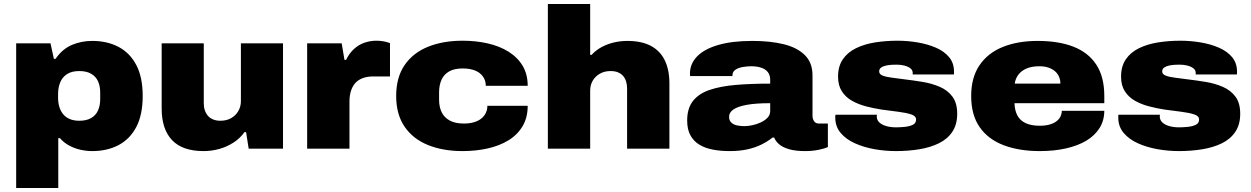

<svg xmlns="http://www.w3.org/2000/svg" viewBox="-20 -745 6268 962"><path d="M61 197V-528H233L250 -450H258Q293 -500 340.5 -520Q388 -540 442 -540Q517 -540 574 -510Q631 -480 663 -419Q695 -358 695 -264Q695 -170 663 -109Q631 -48 574 -18Q517 12 442 12Q414 12 384 5.5Q354 -1 327 -15.5Q300 -30 280 -53H272V197ZM377 -140Q414 -140 437.5 -154Q461 -168 471.5 -192.5Q482 -217 482 -247V-282Q482 -313 471.5 -337Q461 -361 437.5 -375Q414 -389 377 -389Q339 -389 315.5 -373.5Q292 -358 281.5 -332Q271 -306 271 -274V-255Q271 -231 277 -210.5Q283 -190 295.5 -174Q308 -158 328.5 -149Q349 -140 377 -140Z M1000 12Q894 12 842 -43Q790 -98 790 -201V-528H1001V-227Q1001 -208 1006.5 -192Q1012 -176 1022 -164.5Q1032 -153 1048 -146.5Q1064 -140 1084 -140Q1115 -140 1138 -153Q1161 -166 1174 -188.5Q1187 -211 1187 -238V-528H1398V0H1226L1213 -83H1205Q1182 -51 1149 -30Q1116 -9 1078 1.5Q1040 12 1000 12Z M1519 0V-528H1692L1706 -445H1714Q1730 -478 1753.5 -499.5Q1777 -521 1806 -531Q1835 -541 1866 -541Q1887 -541 1904 -537.5Q1921 -534 1934 -529V-362H1850Q1819 -362 1796 -353Q1773 -344 1759 -327.5Q1745 -311 1738 -288Q1731 -265 1731 -237V0Z M2298 12Q2199 12 2124 -18.5Q2049 -49 2007 -110.5Q1965 -172 1965 -264Q1965 -357 2007 -418.5Q2049 -480 2124 -510.5Q2199 -541 2298 -541Q2365 -541 2424 -527.5Q2483 -514 2528 -486Q2573 -458 2598.5 -415.5Q2624 -373 2624 -315H2414Q2414 -342 2399.5 -362Q2385 -382 2359.5 -392Q2334 -402 2298 -402Q2256 -402 2230 -387Q2204 -372 2192 -345Q2180 -318 2180 -283V-245Q2180 -210 2192.5 -183.5Q2205 -157 2232.5 -141.5Q2260 -126 2305 -126Q2341 -126 2367.5 -137Q2394 -148 2408 -168.5Q2422 -189 2422 -215H2624Q2624 -156 2598.5 -113Q2573 -70 2528.5 -42.5Q2484 -15 2424.5 -1.5Q2365 12 2298 12Z M2725 0V-725H2937V-470H2944Q2966 -494 2995 -509.5Q3024 -525 3057 -532.5Q3090 -540 3123 -540Q3194 -540 3240.5 -515.5Q3287 -491 3310.5 -443.5Q3334 -396 3334 -327V0H3122V-302Q3122 -321 3117 -337Q3112 -353 3102 -364.5Q3092 -376 3076.5 -382.5Q3061 -389 3039 -389Q3009 -389 2986 -376Q2963 -363 2950 -341Q2937 -319 2937 -291V0Z M3636 12Q3590 12 3551 4.5Q3512 -3 3483.5 -20.5Q3455 -38 3439 -67.5Q3423 -97 3423 -141Q3423 -202 3452 -239Q3481 -276 3535.5 -294.5Q3590 -313 3666.5 -319.5Q3743 -326 3839 -326V-344Q3839 -369 3827 -384Q3815 -399 3793.5 -406Q3772 -413 3744 -413Q3725 -413 3703 -409.5Q3681 -406 3665.5 -396Q3650 -386 3650 -368V-364H3438Q3437 -368 3437 -370.5Q3437 -373 3437 -377Q3437 -425 3472.5 -462Q3508 -499 3578 -519.5Q3648 -540 3750 -540Q3839 -540 3906.5 -523.5Q3974 -507 4012.5 -469Q4051 -431 4051 -367V-165Q4051 -149 4059 -137.5Q4067 -126 4083 -126H4128V-8Q4113 -1 4082 5.5Q4051 12 4014 12Q3967 12 3935 3Q3903 -6 3884.5 -21.5Q3866 -37 3859 -56H3851Q3826 -36 3794.5 -20.5Q3763 -5 3724 3.5Q3685 12 3636 12ZM3710 -113Q3727 -113 3749 -117.5Q3771 -122 3791.5 -131.5Q3812 -141 3825.5 -155Q3839 -169 3839 -189V-228Q3766 -228 3720.5 -219.5Q3675 -211 3654 -196Q3633 -181 3633 -160Q3633 -141 3644.5 -130.5Q3656 -120 3673.5 -116.5Q3691 -113 3710 -113Z M4469 12Q4415 12 4361.5 2.5Q4308 -7 4263.5 -27Q4219 -47 4192 -79Q4165 -111 4165 -156Q4165 -159 4165 -162.5Q4165 -166 4166 -170H4374Q4373 -167 4373 -164Q4373 -161 4373 -159Q4374 -142 4387 -130.5Q4400 -119 4421.5 -113Q4443 -107 4469 -107Q4486 -107 4510 -109Q4534 -111 4552 -119Q4570 -127 4570 -146Q4570 -164 4545 -172Q4520 -180 4481 -185Q4442 -190 4397 -196Q4358 -202 4319.5 -212Q4281 -222 4249 -240Q4217 -258 4198 -287.5Q4179 -317 4179 -361Q4179 -413 4203 -448Q4227 -483 4269 -503.5Q4311 -524 4364.5 -532.5Q4418 -541 4477 -541Q4527 -541 4577.5 -532.5Q4628 -524 4669.5 -506Q4711 -488 4735.5 -458.5Q4760 -429 4760 -386Q4760 -383 4760 -378.5Q4760 -374 4759 -372H4553V-380Q4553 -394 4541 -403Q4529 -412 4511 -416.5Q4493 -421 4474 -421Q4466 -421 4451.5 -420.5Q4437 -420 4421.5 -417Q4406 -414 4395.5 -407Q4385 -400 4385 -387Q4385 -373 4403 -366Q4421 -359 4451 -355.5Q4481 -352 4516 -347Q4558 -342 4603.5 -334.5Q4649 -327 4688.5 -310Q4728 -293 4752 -261Q4776 -229 4776 -175Q4776 -121 4751.5 -84.5Q4727 -48 4684 -27Q4641 -6 4585.5 3Q4530 12 4469 12Z M5190 12Q5086 12 5008.5 -17.5Q4931 -47 4888.5 -108Q4846 -169 4846 -264Q4846 -357 4888 -418.5Q4930 -480 5005 -510Q5080 -540 5179 -540Q5284 -540 5358.5 -511Q5433 -482 5473 -421Q5513 -360 5513 -264V-228H5063Q5064 -192 5077.5 -166.5Q5091 -141 5119 -128Q5147 -115 5189 -115Q5218 -115 5239 -121Q5260 -127 5273.5 -137.5Q5287 -148 5293.5 -161.5Q5300 -175 5300 -190H5513Q5513 -142 5489.5 -104Q5466 -66 5423.5 -40.5Q5381 -15 5321.5 -1.5Q5262 12 5190 12ZM5064 -326H5293Q5293 -345 5286 -361Q5279 -377 5265.5 -388.5Q5252 -400 5232.5 -406.5Q5213 -413 5188 -413Q5150 -413 5124 -402Q5098 -391 5083 -371.5Q5068 -352 5064 -326Z M5887 12Q5833 12 5779.5 2.5Q5726 -7 5681.5 -27Q5637 -47 5610 -79Q5583 -111 5583 -156Q5583 -159 5583 -162.5Q5583 -166 5584 -170H5792Q5791 -167 5791 -164Q5791 -161 5791 -159Q5792 -142 5805 -130.5Q5818 -119 5839.5 -113Q5861 -107 5887 -107Q5904 -107 5928 -109Q5952 -111 5970 -119Q5988 -127 5988 -146Q5988 -164 5963 -172Q5938 -180 5899 -185Q5860 -190 5815 -196Q5776 -202 5737.5 -212Q5699 -222 5667 -240Q5635 -258 5616 -287.5Q5597 -317 5597 -361Q5597 -413 5621 -448Q5645 -483 5687 -503.5Q5729 -524 5782.5 -532.5Q5836 -541 5895 -541Q5945 -541 5995.5 -532.5Q6046 -524 6087.5 -506Q6129 -488 6153.5 -458.5Q6178 -429 6178 -386Q6178 -383 6178 -378.5Q6178 -374 6177 -372H5971V-380Q5971 -394 5959 -403Q5947 -412 5929 -416.5Q5911 -421 5892 -421Q5884 -421 5869.5 -420.5Q5855 -420 5839.5 -417Q5824 -414 5813.5 -407Q5803 -400 5803 -387Q5803 -373 5821 -366Q5839 -359 5869 -355.5Q5899 -352 5934 -347Q5976 -342 6021.5 -334.5Q6067 -327 6106.5 -310Q6146 -293 6170 -261Q6194 -229 6194 -175Q6194 -121 6169.5 -84.5Q6145 -48 6102 -27Q6059 -6 6003.5 3Q5948 12 5887 12Z"/></svg>

Font: Archivo SemiExpanded Black
Style: Regular
Weight: 900
Width: 6
Designer: Hector Gatti
Foundry: Omnibus-Type
Version: Version 2.001